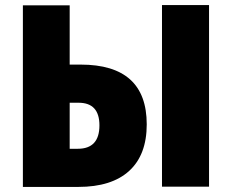

<svg xmlns="http://www.w3.org/2000/svg" viewBox="-20 -735 912 755"><path d="M617 -1V-715H802V-1ZM70 0V-714H254V-481H297Q557 -481 557 -246Q557 -126 488 -63Q419 0 288 0ZM254 -150H286Q371 -150 371 -242Q371 -331 289 -331H254Z"/></svg>

Font: Noto Sans SemiCondensed Black
Style: Regular
Weight: 900
Width: 4
Designer: Monotype Design Team
Foundry: Monotype Imaging Inc.
Version: Version 2.013; ttfautohint (v1.8.4.7-5d5b)